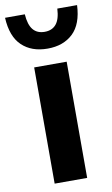

<svg xmlns="http://www.w3.org/2000/svg" viewBox="-129 -844 519 890"><g transform="rotate(-10 130.5 -398.5)"><path d="M54 0V-547H207V0ZM131 -622Q56 -622 10.8 -665Q-34.5 -708 -39 -797H54Q57.5 -747 76.8 -724Q96 -701 131 -701Q166 -701 185.2 -724Q204.5 -747 207 -797H300Q296 -708 250.8 -665Q205.5 -622 131 -622Z"/></g></svg>

Font: Encode Sans SemiCondensed
Style: Bold
Weight: 700
Width: 4
Designer: Multiple Designers
Foundry: Impallari Type
Version: Version 3.002